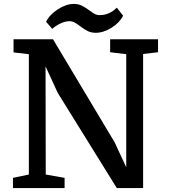

<svg xmlns="http://www.w3.org/2000/svg" viewBox="-20 -958 859 978"><path d="M46 0ZM785 -692 709 -683V0H575L274 -485L212 -620L213 -69L309 -52V0H46V-52L127 -69V-682L49 -691V-758H250L564 -233L623 -106V-682L541 -692V-758H785ZM356 -938Q378 -938 395 -930Q412 -922 434 -906Q451 -893 462.5 -887Q474 -881 488 -881Q537 -881 575 -919L607 -878Q589 -842 548 -816.5Q507 -791 468 -791Q445 -791 427.5 -799.5Q410 -808 389 -824Q372 -837 360 -843.5Q348 -850 334 -850Q312 -850 288 -838.5Q264 -827 246 -811L215 -847Q232 -883 274.5 -910.5Q317 -938 356 -938Z"/></svg>

Font: Martel
Style: Bold
Weight: 700
Designer: Dan Reynolds
Foundry: Dan Reynolds
Version: Version 1.001; ttfautohint (v1.1) -l 5 -r 5 -G 72 -x 0 -D la